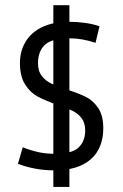

<svg xmlns="http://www.w3.org/2000/svg" viewBox="-20 -655 478 747"><path d="M190.4 7.8Q117.2 7.8 49.8 -17.6L68.4 -82Q100.6 -69.3 129.9 -63Q159.2 -56.6 193.4 -56.6Q260.7 -56.6 286.1 -81.5Q311.5 -106.4 311.5 -147.5Q311.5 -176.8 297.4 -195.3Q283.2 -213.9 261.7 -224.1Q240.2 -234.4 203.1 -247.1Q156.2 -263.7 127.4 -278.8Q98.6 -293.9 78.1 -325.7Q57.6 -357.4 57.6 -410.2Q57.6 -456.1 79.6 -492.7Q101.6 -529.3 144.5 -549.8Q187.5 -570.3 250 -570.3Q279.3 -570.3 311 -565.9Q342.8 -561.5 367.2 -552.7L351.6 -488.3Q300.8 -505.9 250 -505.9Q182.6 -505.9 155.3 -481Q127.9 -456.1 127.9 -409.2Q127.9 -377.9 143.1 -358.9Q158.2 -339.8 180.2 -329.6Q202.1 -319.3 240.2 -306.6Q286.1 -292 314.5 -277.8Q342.8 -263.7 362.3 -234.4Q381.8 -205.1 381.8 -156.2Q381.8 -78.1 333 -35.2Q284.2 7.8 190.4 7.8ZM187.5 -634.8H250V72.3H187.5Z"/></svg>

Font: Sudo Variable
Style: Regular
Weight: 400
Monospace: yes
Designer: Jens Kutilek
Foundry: Jens Kutilek
Version: Version 0.040